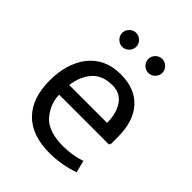

<svg xmlns="http://www.w3.org/2000/svg" viewBox="-196 -781 897 897"><g transform="rotate(45 252.5 -332.0)"><path d="M47.5 0ZM460 -268.8V-225L455 -215H126.2Q126.2 -153.8 172.5 -101.2Q216.2 -57.5 308.8 -57.5Q370 -57.5 425 -76.2L440 -16.2Q363.8 10 286.2 10Q170 10 108.8 -52.5Q47.5 -115 47.5 -231.2Q47.5 -341.2 101.2 -412.5Q158.8 -486.2 262.5 -486.2Q357.5 -486.2 408.8 -429.4Q460 -372.5 460 -268.8ZM271.2 -422.5Q205 -422.5 170 -382.5Q135 -342.5 127.5 -280H377.5Q377.5 -342.5 350.6 -382.5Q323.8 -422.5 271.2 -422.5ZM130 -627.5Q130 -646.2 143.8 -660Q157.5 -673.8 176.2 -673.8Q195 -673.8 208.8 -660Q222.5 -646.2 222.5 -627.5Q222.5 -608.8 208.8 -595Q195 -581.2 176.2 -581.2Q157.5 -581.2 143.8 -595Q130 -608.8 130 -627.5ZM302.5 -627.5Q302.5 -646.2 316.2 -660Q330 -673.8 348.8 -673.8Q367.5 -673.8 381.2 -660Q395 -646.2 395 -627.5Q395 -608.8 381.2 -595Q367.5 -581.2 348.8 -581.2Q330 -581.2 316.2 -595Q302.5 -608.8 302.5 -627.5Z"/></g></svg>

Font: Cambay
Style: Regular
Weight: 400
Version: Version 1.180;PS 001.180;hotconv 1.0.70;makeotf.lib2.5.58329